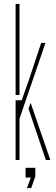

<svg xmlns="http://www.w3.org/2000/svg" viewBox="-20 -820 288 984"><path d="M60 -333V-800H80V-333ZM60 0V-306H91L128 -410L191 -600H213L80 -212V0ZM126 -263 137 -293 238 0H215ZM118 144 138 90H111V40H161V84L140 144Z"/></svg>

Font: Big Shoulders Stencil Display Thin
Style: Regular
Weight: 100
Designer: Patric King
Foundry: XO Type Co
Version: Version 1.000